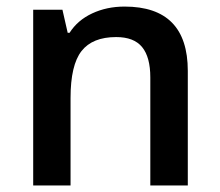

<svg xmlns="http://www.w3.org/2000/svg" viewBox="-20 -570 675 590"><path d="M557.1 0H441.9V-332Q441.9 -394.5 416.7 -425.3Q391.6 -456.1 336.9 -456.1Q264.2 -456.1 230.5 -413.1Q196.8 -370.1 196.8 -269V0H82V-540H171.9L188 -469.2H193.8Q218.3 -507.8 263.2 -528.8Q308.1 -549.8 362.8 -549.8Q557.1 -549.8 557.1 -352.1Z"/></svg>

Font: f1_18033          
Style: Regular
Weight: 600
Foundry: Ascender Corporation
Version: Version 1.10